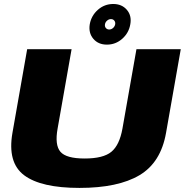

<svg xmlns="http://www.w3.org/2000/svg" viewBox="-20 -916 905 940"><path d="M369 4Q181 4 98.2 -58Q15.5 -120 41 -266L113 -675H330.5L262 -286.5Q247.5 -206 275.8 -173Q304 -140 394.5 -140Q485.5 -140 525.2 -172.8Q565 -205.5 579.5 -286.5L648 -675H865L793 -266Q767.5 -120 662.5 -58Q557.5 4 369 4ZM503.5 -697.5Q461 -697.5 436.8 -726.2Q412.5 -755 419.5 -797.5Q427 -839.5 459.2 -868Q491.5 -896.5 534.5 -896.5Q576.5 -896.5 601 -868Q625.5 -839.5 618 -797.5Q611 -755 578.5 -726.2Q546 -697.5 503.5 -697.5ZM514.5 -771.5Q525 -771.5 533.5 -779Q542 -786.5 544 -797.5Q545.5 -808 539.5 -815.2Q533.5 -822.5 523 -822.5Q513 -822.5 504.5 -815.2Q496 -808 494 -797.5Q492 -786.5 498.2 -779Q504.5 -771.5 514.5 -771.5Z"/></svg>

Font: Anybody ExtraExpanded ExtraBold
Style: Italic
Weight: 800
Width: 8
Italic angle: -10°
Designer: Tyler Finck
Foundry: Etcetera Type Company
Version: Version 1.010; ttfautohint (v1.8.3) -l 8 -r 50 -G 200 -x 14 